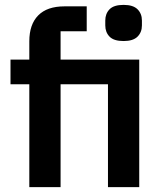

<svg xmlns="http://www.w3.org/2000/svg" viewBox="-20 -766 664 786"><path d="M100 -421H23V-522H100V-597Q100 -666 136.5 -703Q173 -740 244 -740H335V-638H228V-522H550V0H422V-421H228V0H100ZM486 -598Q446 -598 428.5 -616Q411 -634 411 -662V-682Q411 -710 428.5 -728Q446 -746 486 -746Q525 -746 543 -728Q561 -710 561 -682V-662Q561 -634 543 -616Q525 -598 486 -598Z"/></svg>

Font: IBM Plex Sans Thai SemiBold
Style: Regular
Weight: 600
Designer: Mike Abbink, Paul van der Laan, Pieter van Rosmalen, Ben Mitchell, Mark Frömberg
Foundry: Bold Monday
Version: Version 1.1